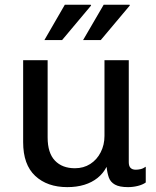

<svg xmlns="http://www.w3.org/2000/svg" viewBox="-20 -758 640 788"><path d="M256.2 10Q174 10 124.5 -36.1Q75 -82.2 75 -174.5V-511H175.5V-194Q175.5 -130.2 205.4 -98.9Q235.2 -67.5 287.5 -67.5Q323 -67.5 350.4 -85Q377.8 -102.5 393.2 -132.9Q408.8 -163.2 408.8 -200.2V-511H508.5V-92.2Q508.5 -76.2 515.9 -68.9Q523.2 -61.5 537 -61.5Q546.5 -61.5 556.9 -63.8Q567.2 -66 578.2 -73.8V-9Q565.2 0.2 545.4 5.1Q525.5 10 505.5 10Q470.2 10 451.8 -0.4Q433.2 -10.8 426.6 -29.6Q420 -48.5 417.5 -73.2Q403.2 -46 380.2 -27.6Q357.2 -9.2 326 0.4Q294.8 10 256.2 10ZM321 -593.5 405.5 -738.5H511.8L512.8 -735.5L393.5 -593.5ZM162.2 -593.5 246 -738.5H352.2L354 -735.5L234.8 -593.5Z"/></svg>

Font: Chivo Mono Medium
Style: Regular
Weight: 500
Monospace: yes
Designer: Hector Gatti
Foundry: Omnibus-Type
Version: Version 1.008